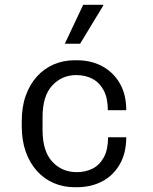

<svg xmlns="http://www.w3.org/2000/svg" viewBox="-20 -773 640 803"><path d="M292 10Q245 10 204.5 -7.5Q164 -25 134 -58.5Q104 -92 87.5 -139Q71 -186 71 -245V-266Q71 -326 87.5 -372.5Q104 -419 134 -452.5Q164 -486 204.5 -503.5Q245 -521 293 -521H301Q361 -521 407.5 -496Q454 -471 481 -424.5Q508 -378 508 -312H431Q431 -363 413.5 -395.5Q396 -428 366.5 -443.5Q337 -459 299 -459Q239 -459 198.5 -415.5Q158 -372 158 -283V-229Q158 -141 198.5 -97Q239 -53 301 -53Q338 -53 367.5 -68Q397 -83 414.5 -115.5Q432 -148 432 -199H508Q508 -133 481 -86Q454 -39 407.5 -14.5Q361 10 301 10ZM251 -590 328 -753H412V-750L315 -590Z"/></svg>

Font: Chivo Mono Medium Light
Style: Regular
Weight: 300
Monospace: yes
Version: Version 1.008